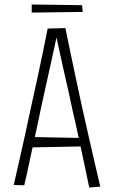

<svg xmlns="http://www.w3.org/2000/svg" viewBox="-20 -830 506 854"><path d="M377 4Q367 -46 354.5 -103Q342 -160 329 -221.5Q316 -283 301 -347Q293 -386 284 -426.5Q275 -467 265.5 -507.5Q256 -548 247.5 -588.5Q239 -629 230 -669L192 -703L271 -705Q278 -670 286.5 -629Q295 -588 304.5 -543Q314 -498 324 -451.5Q334 -405 344 -358Q359 -292 373.5 -227.5Q388 -163 401.5 -105Q415 -47 426 0ZM102 -174V-221L358 -216V-179ZM88 -6 41 -7Q51 -51 64 -107.5Q77 -164 91 -228Q105 -292 119 -358Q134 -424 147.5 -487.5Q161 -551 172.5 -606.5Q184 -662 192 -703L271 -705L233 -671Q222 -621 210.5 -567.5Q199 -514 186.5 -459Q174 -404 162 -348Q150 -288 136.5 -228Q123 -168 111.5 -112.5Q100 -57 88 -6ZM121 -774V-810L345 -807L348 -777Z"/></svg>

Font: Truculenta ExtraLight
Style: Regular
Weight: 250
Version: Version 1.002